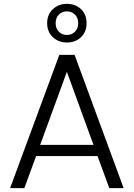

<svg xmlns="http://www.w3.org/2000/svg" viewBox="-20 -974 692 994"><path d="M545.9 0 484.9 -166H167L106 0H32.2L287.1 -689.9H366.2L620.1 0ZM326.2 -793Q351.6 -793 368.2 -809.8Q384.8 -826.7 384.8 -854Q384.8 -881.8 368.2 -898.4Q351.6 -915 326.2 -915Q301.3 -915 284.7 -898.4Q268.1 -881.8 268.1 -854Q268.1 -826.7 284.7 -809.8Q301.3 -793 326.2 -793ZM326.2 -954.1Q370.1 -954.1 399.2 -926.8Q428.2 -899.4 428.2 -854Q428.2 -808.6 399.2 -781.2Q370.1 -753.9 326.2 -753.9Q283.2 -753.9 253.7 -781.5Q224.1 -809.1 224.1 -854Q224.1 -898.9 253.7 -926.5Q283.2 -954.1 326.2 -954.1ZM463.9 -224.1 326.2 -602.1 188 -224.1Z"/></svg>

Font: SVN-Poppins Light
Style: Regular
Weight: 300
Designer: Ninad Kale (Devanagari), Jonny Pinhorn (Latin)
Foundry: Indian Type Foundry
Version: Version 3.002 2017